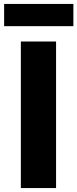

<svg xmlns="http://www.w3.org/2000/svg" viewBox="-20 -956 393 976"><path d="M86 0H265V-745H86ZM1 -823H353V-936H1Z"/></svg>

Font: Noto Sans KR Black
Style: Regular
Weight: 900
Designer: Ryoko NISHIZUKA 西塚涼子 (kana, bopomofo & ideographs); Paul D. Hunt (Latin, Greek & Cyrillic); Sandoll Communications 산돌커뮤니
Foundry: Adobe
Version: Version 2.004;hotconv 1.0.118;makeotfexe 2.5.65603